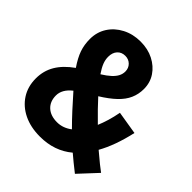

<svg xmlns="http://www.w3.org/2000/svg" viewBox="-198 -846 1001 1001"><g transform="rotate(45 302.5 -346.0)"><path d="M246 11Q177 11 125.5 -14Q74 -39 45 -84Q16 -129 16 -189Q16 -245 43 -290.5Q70 -336 125 -375Q95 -419 82.5 -455Q70 -491 70 -533Q70 -584 95.5 -624Q121 -664 166 -687.5Q211 -711 267 -711Q321 -711 363 -689.5Q405 -668 429.5 -631.5Q454 -595 454 -548Q454 -510 439.5 -477Q425 -444 393.5 -414Q362 -384 312 -353Q332 -331 358.5 -303.5Q385 -276 416 -246Q427 -272 436.5 -303.5Q446 -335 453 -372L581 -351Q568 -293 550.5 -244.5Q533 -196 511 -157Q547 -126 568 -109.5Q589 -93 605 -81L512 19Q487 -1 465.5 -18Q444 -35 426 -51Q389 -20 344 -4.5Q299 11 246 11ZM203 -535Q203 -513 211.5 -491.5Q220 -470 239 -442Q268 -460 286 -476.5Q304 -493 312.5 -509.5Q321 -526 321 -544Q321 -569 304.5 -585.5Q288 -602 263 -602Q236 -602 219.5 -584Q203 -566 203 -535ZM153 -200Q153 -156 180.5 -130.5Q208 -105 256 -105Q278 -105 298.5 -112.5Q319 -120 337 -134Q304 -167 269.5 -204.5Q235 -242 200 -282Q176 -263 164.5 -242.5Q153 -222 153 -200Z"/></g></svg>

Font: Red Hat Mono
Style: Regular
Weight: 300
Monospace: yes
Designer: Pentagram, MCKL
Foundry: Pentagram, MCKL
Version: Version 1.023